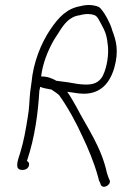

<svg xmlns="http://www.w3.org/2000/svg" viewBox="-20 -674 491 756"><path d="M104 -349 99 -313C95 -277 96 -248 89 -211C82 -167 74 -119 60 -74C50 -42 36 -7 65 -5H71C81 -5 91 -11 94 -22C96 -31 93 -37 86 -40C118 -134 130 -233 135 -317C136 -322 138 -327 138 -332C151 -327 162 -325 179 -322C180 -322 182 -322 183 -321C193 -314 205 -307 213 -299C248 -250 279 -193 305 -136C326 -92 350 -36 366 22C368 31 370 39 374 45L377 54C387 73 421 52 411 34L407 25C405 20 403 14 401 7C379 -96 321 -175 282 -251C269 -273 259 -293 245 -312H248C269 -310 288 -305 310 -305C362 -305 408 -331 430 -407C449 -474 437 -515 422 -554C417 -578 385 -639 368 -647C349 -655 323 -657 298 -650C243 -641 211 -606 179 -559C142 -505 111 -428 104 -349ZM142 -373C148 -424 167 -470 188 -509C195 -522 204 -534 210 -544C232 -580 254 -609 294 -614C307 -618 323 -620 337 -618C361 -614 362 -610 378 -580C396 -548 401 -532 405 -492C408 -462 403 -413 385 -376C370 -347 345 -341 319 -341C309 -341 299 -342 289 -343C263 -348 234 -352 202 -356C184 -366 167 -373 142 -373Z"/></svg>

Font: Stray Cat
Style: SuCnObl
Weight: 400
Version: Version 1.0